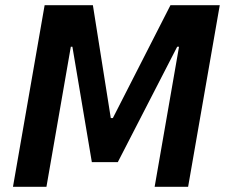

<svg xmlns="http://www.w3.org/2000/svg" viewBox="-20 -720 867 740"><path d="M30 0H159L253 -540H259L334 -95H434L663 -540H670L576 0H705L827 -700H637L415 -265H407L338 -700H152Z"/></svg>

Font: Fixel Text 20240404 SemiBold
Style: Italic
Weight: 600
Width: 4
Italic angle: -10°
Designer: AlfaBravo + MacPaw
Foundry: Kyrylo Tkachov, Marchela Mozhyna, Serhii Makarenko, Maria Weinstein, Zakhar Kryvoshyya
Version: Version 1.211;Glyphs 3.2 (3225)